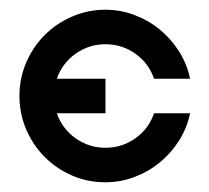

<svg xmlns="http://www.w3.org/2000/svg" viewBox="-20 -375 431 395"><path d="M197 -355Q228 -355 257 -344Q286 -333 309 -314Q332 -295 348.5 -269Q365 -243 371 -213H297Q286 -245 258.5 -264.5Q231 -284 197 -284Q163 -284 135.5 -264.5Q108 -245 97 -213H197V-142H97Q108 -110 135.5 -90.5Q163 -71 197 -71Q231 -71 258.5 -90.5Q286 -110 297 -142H371Q365 -112 348.5 -86Q332 -60 309 -41Q286 -22 257 -11Q228 0 197 0Q160 0 128 -14Q96 -28 72 -52Q48 -76 34 -108.5Q20 -141 20 -178Q20 -214 34 -246.5Q48 -279 72 -303Q96 -327 128.5 -341Q161 -355 197 -355Z"/></svg>

Font: Googee
Style: Regular
Weight: 400
Designer: Peter Wiegel
Foundry: CATFonts Peter Wiegel
Version: 1.000